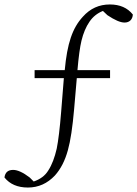

<svg xmlns="http://www.w3.org/2000/svg" viewBox="-45 -733 615 860"><path d="M80 107C127 107 167 89 201 53C227 24 246 -13 259 -60C271 -103 280 -164 287 -244L299 -383H448V-419H302C307 -478 313 -522 320 -551C328 -584 340 -613 356 -636C371 -658 391 -674 416 -684L436 -665C469 -643 494 -632 513 -632C536 -632 549 -647 550 -668C526 -698 492 -713 447 -713C399 -713 359 -695 326 -658C279 -607 256 -538 245 -419H110V-383H241L229 -233C223 -157 216 -102 209 -67C200 -28 188 5 171 31C157 54 135 70 106 80L88 62C58 39 33 28 14 28C-9 28 -22 39 -25 62C-1 92 34 107 80 107Z"/></svg>

Font: AllPunType ExtraLight
Style: Regular
Weight: 280
Version: 1.0